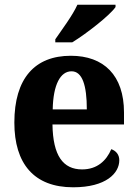

<svg xmlns="http://www.w3.org/2000/svg" viewBox="-20 -786 584 816"><path d="M215 -619V-606H287C349 -644 447 -721 471 -756V-766H309C289 -721 243 -660 215 -619ZM291 10C431 10 487 -50 487 -105C487 -129 473 -145 453 -152C432 -103 393 -66 329 -66C248 -66 205 -124 203 -257H507V-308C507 -466 421 -549 281 -549C128 -549 41 -453 41 -265C41 -91 124 10 291 10ZM349 -321H204C206 -427 237 -483 284 -483C330 -483 349 -423 349 -321Z"/></svg>

Font: Noto Serif Armenian SemiCondensed
Style: Bold
Weight: 700
Width: 4
Designer: Monotype Design Team
Foundry: Monotype Imaging Inc.
Version: Version 2.008